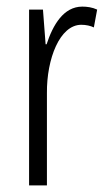

<svg xmlns="http://www.w3.org/2000/svg" viewBox="-20 -561 323 581"><path d="M229 -541C172 -541 140 -485 121 -427H118L110 -532H68V0H122V-279C121 -383 161 -486 226 -486C240 -486 254 -483 264 -478L274 -532C259 -539 243 -541 229 -541Z"/></svg>

Font: Noto Sans Georgian ExtraCondensed Light
Style: Regular
Weight: 300
Width: 2
Designer: Monotype Design Team, Akaki Razmadze
Foundry: Google LLC
Version: Version 2.005